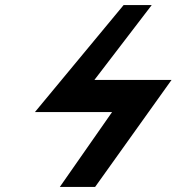

<svg xmlns="http://www.w3.org/2000/svg" viewBox="-20 -739 697 758"><path d="M468.1 -719.1 117.9 -296.6H422.5L216.1 -0.9H355.4L657.2 -423.4H352.7L579.1 -719.1Z"/></svg>

Font: Hussar
Style: BdSuprConOblThree
Weight: 700
Foundry: Cannot Into Space Fonts
Version: Version 2.00